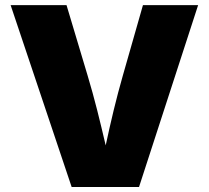

<svg xmlns="http://www.w3.org/2000/svg" viewBox="-20 -748 835 768"><path d="M266.6 0 22.5 -727.5H246.1L330.6 -445.3Q351.1 -377 368.7 -307.4Q386.2 -237.8 402.8 -166.5Q418 -237.8 434.8 -307.4Q451.7 -377 471.2 -445.3L551.8 -727.5H772.5L536.1 0Z"/></svg>

Font: Inter Black
Style: Regular
Weight: 900
Designer: Rasmus Andersson
Foundry: rsms
Version: Version 4.000;git-a52131595